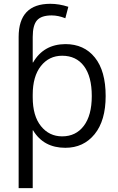

<svg xmlns="http://www.w3.org/2000/svg" viewBox="-20 -760 614 1000"><path d="M77.1 219.7V-567.4Q77.1 -740.2 242.2 -740.2Q288.1 -740.2 335.9 -724.6L320.3 -665Q283.2 -679.7 249 -679.7Q195.3 -679.7 172.9 -654.3Q150.4 -628.9 150.4 -567.4V-434.6H152.3Q207 -529.3 320.3 -530.3Q418 -530.3 474.1 -460.4Q530.3 -390.6 530.3 -259.8Q530.3 -131.8 472.7 -61Q415 9.8 320.3 9.8Q207 9.8 152.3 -81.1H150.4V219.7ZM458 -259.8Q458 -361.3 417.5 -415.5Q377 -469.7 303.7 -469.7Q235.4 -469.7 192.9 -416Q150.4 -362.3 150.4 -266.6V-252.9Q150.4 -156.2 193.4 -103Q236.3 -49.8 303.7 -49.8Q375 -49.8 416.5 -104.5Q458 -159.2 458 -259.8Z"/></svg>

Font: Mgen+ 1c regular
Style: Regular
Weight: 400
Designer: [Source Han Sans]
Ryoko NISHIZUKA  (kana & ideographs); Paul D. Hunt (Latin, Greek & Cyrillic); Wenlong ZHANG  (bopomofo
Version: Version 1.059.20150602